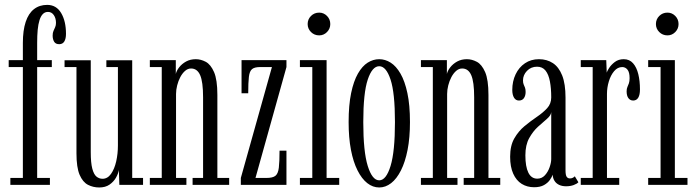

<svg xmlns="http://www.w3.org/2000/svg" viewBox="-20 -776 2920 806"><path d="M23.5 0V-29H76V-494.5H16.5V-523.5H76V-596Q76 -648.5 87.8 -684Q99.5 -719.5 122.5 -737.5Q145.5 -755.5 178 -755.5Q216.5 -755.5 236.8 -721.2Q257 -687 257 -634Q257 -613.5 250 -602Q243 -590.5 228.5 -590.5Q213.5 -590.5 207.2 -601Q201 -611.5 201 -626.5Q201 -638.5 204.5 -646.2Q208 -654 211.5 -661.8Q215 -669.5 215 -680Q215 -699.5 205.8 -712.8Q196.5 -726 181.5 -726Q168.5 -726 159.8 -717Q151 -708 145.8 -691.2Q140.5 -674.5 138.2 -650.5Q136 -626.5 136 -596V-523.5H197.5V-494.5H136V-29H189.5V0Z M396.5 11Q371 11 349.2 -0.2Q327.5 -11.5 314.2 -42.2Q301 -73 301 -132.5V-494.5H251V-523H361V-137.5Q361 -92 367.5 -67.8Q374 -43.5 385.2 -34.5Q396.5 -25.5 410.5 -25.5Q431.5 -25.5 446 -46Q460.5 -66.5 467.8 -98.5Q475 -130.5 475 -165V-494.5H426.5V-523H535V-29H580.5V0H481L479 -62.5Q476.5 -47 466.8 -30Q457 -13 439.8 -1Q422.5 11 396.5 11Z M609 0V-29H659V-494.5H609V-523.5H718V-465.5Q721 -479 732.2 -493.5Q743.5 -508 761.2 -517.8Q779 -527.5 802 -527.5Q823 -527.5 843.8 -516.5Q864.5 -505.5 878.5 -473.5Q892.5 -441.5 892.5 -377.5V-29H942V0H788.5V-29H832.5V-367.5Q832.5 -432.5 820.2 -460.5Q808 -488.5 782 -488.5Q768.5 -488.5 757 -478.5Q745.5 -468.5 737 -452.5Q728.5 -436.5 723.8 -417.8Q719 -399 719 -381.5V-29H762.5V0Z M991 0V-29L1121.5 -494.5H1071.5Q1048.5 -494.5 1038 -485.8Q1027.5 -477 1024.8 -453.2Q1022 -429.5 1022 -384.5H994V-523.5H1182.5V-494.5L1052.5 -29H1098.5Q1125 -29 1136.2 -38Q1147.5 -47 1150.5 -72Q1153.5 -97 1153.5 -143.5H1182.5V0Z M1239 0V-29H1291V-494.5H1239V-523.5H1351V-29H1404V0ZM1320 -627.5Q1299.5 -627.5 1285.5 -641.5Q1271.5 -655.5 1271.5 -675Q1271.5 -695 1285.5 -709Q1299.5 -723 1320 -723Q1339 -723 1352.8 -709Q1366.5 -695 1366.5 -675Q1366.5 -655.5 1352.8 -641.5Q1339 -627.5 1320 -627.5Z M1572 11Q1545 11 1521.8 -7.2Q1498.5 -25.5 1480.8 -60.8Q1463 -96 1453.2 -147Q1443.5 -198 1443.5 -263.5Q1443.5 -335 1454 -385.2Q1464.5 -435.5 1482.5 -467Q1500.5 -498.5 1523.5 -513Q1546.5 -527.5 1572 -527.5Q1597 -527.5 1620 -513Q1643 -498.5 1661.2 -467Q1679.5 -435.5 1690.2 -385.2Q1701 -335 1701 -263.5Q1701 -198 1691 -147Q1681 -96 1663.2 -60.8Q1645.5 -25.5 1622 -7.2Q1598.5 11 1572 11ZM1572 -19Q1601 -19 1619.5 -79.2Q1638 -139.5 1638 -263.5Q1638 -386 1619.5 -442Q1601 -498 1572 -498Q1542.5 -498 1523.8 -442Q1505 -386 1505 -263.5Q1505 -139.5 1523.8 -79.2Q1542.5 -19 1572 -19Z M1747 0V-29H1797V-494.5H1747V-523.5H1856V-465.5Q1859 -479 1870.2 -493.5Q1881.5 -508 1899.2 -517.8Q1917 -527.5 1940 -527.5Q1961 -527.5 1981.8 -516.5Q2002.5 -505.5 2016.5 -473.5Q2030.5 -441.5 2030.5 -377.5V-29H2080V0H1926.5V-29H1970.5V-367.5Q1970.5 -432.5 1958.2 -460.5Q1946 -488.5 1920 -488.5Q1906.5 -488.5 1895 -478.5Q1883.5 -468.5 1875 -452.5Q1866.5 -436.5 1861.8 -417.8Q1857 -399 1857 -381.5V-29H1900.5V0Z M2222 10Q2193 10 2170.2 -4Q2147.5 -18 2134.5 -46.8Q2121.5 -75.5 2121.5 -118Q2121.5 -164.5 2139 -195Q2156.5 -225.5 2182.2 -246.8Q2208 -268 2233.8 -285.5Q2259.5 -303 2276.8 -321.8Q2294 -340.5 2294 -367Q2294 -405 2288.5 -434.2Q2283 -463.5 2270 -479.8Q2257 -496 2234.5 -496Q2209 -496 2192.2 -478.5Q2175.5 -461 2175.5 -438.5Q2175.5 -427.5 2178.5 -421Q2181.5 -414.5 2184 -407.8Q2186.5 -401 2186.5 -390Q2186.5 -374.5 2179.5 -364.2Q2172.5 -354 2158.5 -354Q2145 -354 2137.8 -366Q2130.5 -378 2130.5 -398.5Q2130.5 -434.5 2144.5 -464Q2158.5 -493.5 2183.8 -510.5Q2209 -527.5 2242.5 -527.5Q2276 -527.5 2301 -511Q2326 -494.5 2340 -459.2Q2354 -424 2354 -366V-61Q2354 -41 2358.8 -34Q2363.5 -27 2372.5 -27Q2380 -27 2385.2 -30Q2390.5 -33 2393 -36L2408 -11Q2402.5 -4.5 2388.2 0.8Q2374 6 2356.5 6Q2339.5 6 2327 0Q2314.5 -6 2307.8 -16.8Q2301 -27.5 2300 -42.5Q2297 -33 2288.2 -20.5Q2279.5 -8 2263.5 1Q2247.5 10 2222 10ZM2235.5 -26Q2254.5 -26 2267.5 -40.2Q2280.5 -54.5 2287.2 -74Q2294 -93.5 2294 -108.5V-305.5Q2293 -291.5 2276.2 -277.2Q2259.5 -263 2238.5 -244Q2217.5 -225 2201.5 -196.2Q2185.5 -167.5 2185.5 -124Q2185.5 -76.5 2198 -51.2Q2210.5 -26 2235.5 -26Z M2418 0V-29H2468V-494.5H2418V-523.5H2525L2527 -471Q2528 -476.5 2536.8 -490.2Q2545.5 -504 2561 -515.8Q2576.5 -527.5 2598.5 -527.5Q2622.5 -527.5 2637.5 -510.5Q2652.5 -493.5 2659.5 -464.8Q2666.5 -436 2666.5 -400.5Q2666.5 -377.5 2659.2 -365.8Q2652 -354 2638 -354Q2625.5 -354 2618 -364Q2610.5 -374 2610.5 -392.5Q2610.5 -403.5 2613.8 -410.8Q2617 -418 2620 -426.2Q2623 -434.5 2623 -448Q2623 -472.5 2614.2 -483.5Q2605.5 -494.5 2592 -494.5Q2572.5 -494.5 2558 -477.2Q2543.5 -460 2535.8 -434Q2528 -408 2528 -381.5V-29H2579.5V0Z M2701 0V-29H2753V-494.5H2701V-523.5H2813V-29H2866V0ZM2782 -627.5Q2761.5 -627.5 2747.5 -641.5Q2733.5 -655.5 2733.5 -675Q2733.5 -695 2747.5 -709Q2761.5 -723 2782 -723Q2801 -723 2814.8 -709Q2828.5 -695 2828.5 -675Q2828.5 -655.5 2814.8 -641.5Q2801 -627.5 2782 -627.5Z"/></svg>

Font: Imbue 24pt Light
Style: Regular
Weight: 300
Designer: Tyler Finck
Foundry: Etcetera Type Company
Version: Version 1.102